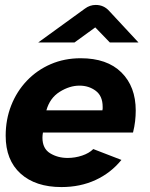

<svg xmlns="http://www.w3.org/2000/svg" viewBox="-20 -746 607 778"><path d="M229 12Q124 12 63.5 -42.5Q3 -97 3 -196Q3 -262 25.5 -319Q48 -376 89 -419Q130 -462 185.5 -486Q241 -510 307 -510Q414 -510 472 -452.5Q530 -395 530 -298Q530 -277 527.5 -255Q525 -233 519 -209H154Q153 -203 152.5 -198Q152 -193 152 -188Q152 -144 183 -125Q214 -106 254 -106Q284 -106 312.5 -115.5Q341 -125 358 -142L472 -98Q429 -45 367 -16.5Q305 12 229 12ZM168 -299H395Q396 -303 396 -306Q396 -309 396 -313Q396 -357 368 -378Q340 -399 302 -399Q262 -399 222 -374Q182 -349 168 -299ZM135 -574 324 -711Q344 -726 368 -726Q401 -726 423 -701L541 -574H425L366 -635L282 -574Z"/></svg>

Font: Atkinson Hyperlegible
Style: Bold Italic
Weight: 700
Italic angle: -12°
Designer: Elliott Scott, Megan Eiswerth, Linus Boman, Theodore Petrosky
Foundry: Braille Institute
Version: Version 1.006; ttfautohint (v1.8.3)